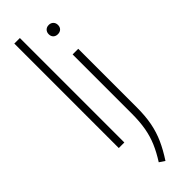

<svg xmlns="http://www.w3.org/2000/svg" viewBox="-342 -814 1050 1050"><g transform="rotate(-45 183.5 -289.0)"><path d="M70 0V-808H113V0ZM200.5 230.5 169.5 209.5Q199.5 162.5 218 119Q236.5 75.5 245 27Q253.5 -21.5 253.5 -83.5V-540.5H297V-88.5Q297 -20.5 286.8 32.2Q276.5 85 255.2 132.2Q234 179.5 200.5 230.5ZM275 -675.5Q259 -675.5 249 -685Q239 -694.5 239 -711Q239 -727 249 -737Q259 -747 275 -747Q291 -747 301 -737Q311 -727 311 -711Q311 -694.5 301 -685Q291 -675.5 275 -675.5Z"/></g></svg>

Font: Encode Sans Condensed ExtraLight
Style: Regular
Weight: 200
Width: 3
Designer: Multiple Designers
Foundry: Impallari Type
Version: Version 3.000; ttfautohint (v1.8.3) -l 8 -r 50 -G 200 -x 14 